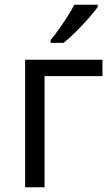

<svg xmlns="http://www.w3.org/2000/svg" viewBox="-20 -786 471 806"><path d="M410.2 -535.2V-466.3H167V0H85.4V-535.2ZM390.1 -766.1V-756.3Q377 -737.8 352.1 -709.5Q327.1 -681.2 298.8 -652.8Q270.5 -624.5 246.6 -606H192.4V-617.7Q208 -636.2 226.6 -662.4Q245.1 -688.5 262.7 -716.1Q280.3 -743.7 292 -766.1Z"/></svg>

Font: Open Sans
Style: Regular
Weight: 400
Designer: Monotype Design Team
Foundry: Monotype Imaging Inc.
Version: Version 3.000; ttfautohint (v1.8.4)